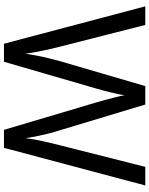

<svg xmlns="http://www.w3.org/2000/svg" viewBox="88 -842 754 970"><g transform="rotate(90 465.0 -357.0)"><path d="M917 -714 727 0H636L497 -468Q491 -489 485 -511Q479 -533 474 -553Q469 -573 465.5 -587.5Q462 -602 461 -609Q460 -602 457.5 -587.5Q455 -573 450 -553Q445 -533 439.5 -510.5Q434 -488 427 -465L292 0H201L12 -714H106L217 -278Q225 -247 231.5 -217.5Q238 -188 243 -160.5Q248 -133 251 -108Q255 -134 260.5 -163.5Q266 -193 273.5 -223Q281 -253 289 -283L415 -714H508L639 -280Q649 -249 656.5 -218Q664 -187 669.5 -159Q675 -131 678 -108Q681 -133 686 -160.5Q691 -188 698 -218Q705 -248 713 -279L823 -714Z"/></g></svg>

Font: Noto Sans Bassa Vah
Style: Regular
Weight: 400
Designer: Monotype Design Team
Foundry: Monotype Imaging Inc.
Version: Version 2.002